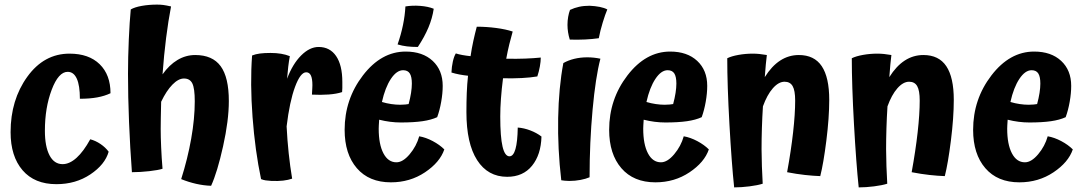

<svg xmlns="http://www.w3.org/2000/svg" viewBox="-20 -775 4716 834"><path d="M460 -370Q435 -358 402.5 -352Q370 -346 327 -346Q327 -404 313.5 -433.5Q300 -463 274 -463Q234 -463 204.5 -385Q175 -307 175 -207Q175 -139 195 -100.5Q215 -62 252 -62Q282 -62 312.5 -89.5Q343 -117 372 -170Q395 -164 416.5 -149.5Q438 -135 452 -116Q436 -60 372.5 -17.5Q309 25 225 25Q130 25 78 -35.5Q26 -96 26 -201Q26 -341 98.5 -441.5Q171 -542 282 -542Q366 -542 413 -496Q460 -450 460 -370Z M974 -336Q974 -252 949 -139.5Q924 -27 897 32Q865 31 832 23.5Q799 16 767 3Q795 -85 810.5 -172.5Q826 -260 826 -335Q826 -391 815.5 -412.5Q805 -434 779 -434Q755 -434 729 -407.5Q703 -381 680 -333Q679 -288 678.5 -262.5Q678 -237 678 -215Q678 -182 680 -135.5Q682 -89 686 -42Q668 -36 628.5 -31.5Q589 -27 553 -27Q545 -133 540.5 -244.5Q536 -356 536 -454Q536 -525 539.5 -604Q543 -683 548 -734Q565 -744 596 -749.5Q627 -755 662 -755Q676 -755 688.5 -753.5Q701 -752 723 -747Q711 -685 701.5 -610Q692 -535 686 -452Q715 -493 751 -514.5Q787 -536 828 -536Q903 -536 938.5 -487.5Q974 -439 974 -336Z M1225 -226Q1228 -166 1234 -109.5Q1240 -53 1249 1Q1232 7 1210 9.5Q1188 12 1160 11Q1144 10 1134 8.5Q1124 7 1114 3Q1088 -120 1077 -266.5Q1066 -413 1075 -534Q1090 -540 1109 -542.5Q1128 -545 1155 -545Q1180 -545 1201 -541.5Q1222 -538 1239 -531Q1235 -510 1232 -485Q1229 -460 1227 -433Q1251 -497 1288 -534Q1325 -571 1364 -571Q1413 -571 1440 -531.5Q1467 -492 1467 -419Q1467 -402 1467 -392.5Q1467 -383 1466 -375Q1442 -367 1407.5 -364.5Q1373 -362 1335 -364Q1336 -384 1336.5 -391.5Q1337 -399 1337 -405Q1337 -433 1330.5 -447Q1324 -461 1310 -461Q1285 -461 1261.5 -397.5Q1238 -334 1225 -226Z M1639 -332Q1659 -326 1679.5 -323Q1700 -320 1718 -320Q1729 -320 1740 -321Q1751 -322 1755 -323Q1762 -349 1765.5 -371.5Q1769 -394 1769 -412Q1769 -442 1760 -456Q1751 -470 1731 -470Q1703 -470 1678 -432.5Q1653 -395 1639 -332ZM1801 -183Q1830 -178 1860 -162Q1890 -146 1910 -126Q1891 -70 1826 -26.5Q1761 17 1678 17Q1583 17 1530 -44.5Q1477 -106 1477 -211Q1477 -344 1556.5 -447.5Q1636 -551 1742 -551Q1816 -551 1859.5 -510.5Q1903 -470 1903 -402Q1903 -370 1896.5 -333Q1890 -296 1879 -266Q1853 -254 1815 -248.5Q1777 -243 1721 -243Q1698 -243 1674.5 -246Q1651 -249 1627 -255Q1626 -239 1625.5 -231Q1625 -223 1625 -216Q1625 -148 1645.5 -109Q1666 -70 1702 -70Q1730 -70 1759.5 -105Q1789 -140 1801 -183ZM1864 -737Q1858 -696 1841 -655.5Q1824 -615 1795 -571Q1769 -571 1748 -573.5Q1727 -576 1707 -582Q1722 -625 1730.5 -666.5Q1739 -708 1741 -747Q1771 -752 1805 -749.5Q1839 -747 1864 -737Z M2229 -221Q2256 -219 2283.5 -208.5Q2311 -198 2332 -182Q2330 -103 2291 -55Q2252 -7 2183 -7Q2099 -7 2052.5 -79.5Q2006 -152 2006 -288Q2006 -332 2007.5 -371Q2009 -410 2013 -446Q1994 -448 1975.5 -451.5Q1957 -455 1941 -460Q1942 -485 1947 -507.5Q1952 -530 1960 -543Q1972 -539 1988.5 -536Q2005 -533 2024 -531Q2029 -565 2036 -597Q2043 -629 2051 -659Q2093 -659 2135 -653.5Q2177 -648 2207 -638Q2200 -614 2192.5 -583.5Q2185 -553 2179 -520Q2224 -519 2261.5 -520.5Q2299 -522 2329 -525Q2329 -508 2325 -486Q2321 -464 2314 -443Q2285 -438 2246.5 -436Q2208 -434 2165 -435Q2159 -388 2156 -346.5Q2153 -305 2153 -269Q2153 -180 2163 -138Q2173 -96 2193 -96Q2210 -96 2219 -127.5Q2228 -159 2229 -221Z M2541 -750Q2565 -749 2585 -745Q2605 -741 2618 -734Q2609 -713 2598 -677Q2587 -641 2581 -609Q2553 -605 2522 -603.5Q2491 -602 2455 -603Q2450 -619 2447.5 -635Q2445 -651 2445 -667Q2445 -685 2448 -702Q2451 -719 2456 -732Q2475 -741 2495.5 -745.5Q2516 -750 2541 -750ZM2427 -501Q2448 -513 2474.5 -519.5Q2501 -526 2531 -526Q2545 -526 2559.5 -524.5Q2574 -523 2588 -520Q2567 -440 2554 -298Q2541 -156 2541 -5Q2525 2 2501.5 6.5Q2478 11 2453 11Q2442 11 2433.5 10Q2425 9 2418 8Q2402 -129 2404.5 -262Q2407 -395 2427 -501Z M2788 -332Q2808 -326 2828.5 -323Q2849 -320 2867 -320Q2878 -320 2889 -321Q2900 -322 2904 -323Q2911 -349 2914.5 -371.5Q2918 -394 2918 -412Q2918 -442 2909 -456Q2900 -470 2880 -470Q2852 -470 2827 -432.5Q2802 -395 2788 -332ZM2950 -183Q2979 -178 3009 -162Q3039 -146 3059 -126Q3040 -70 2975 -26.5Q2910 17 2827 17Q2732 17 2679 -44.5Q2626 -106 2626 -211Q2626 -344 2705.5 -447.5Q2785 -551 2891 -551Q2965 -551 3008.5 -510.5Q3052 -470 3052 -402Q3052 -370 3045.5 -333Q3039 -296 3028 -266Q3002 -254 2964 -248.5Q2926 -243 2870 -243Q2847 -243 2823.5 -246Q2800 -249 2776 -255Q2775 -239 2774.5 -231Q2774 -223 2774 -216Q2774 -148 2794.5 -109Q2815 -70 2851 -70Q2879 -70 2908.5 -105Q2938 -140 2950 -183Z M3288 -127Q3288 -95 3289.5 -52.5Q3291 -10 3293 23Q3271 30 3235.5 34.5Q3200 39 3169 39Q3158 -65 3148.5 -235Q3139 -405 3139 -522Q3157 -531 3187.5 -536.5Q3218 -542 3250 -542Q3264 -542 3279 -540.5Q3294 -539 3311 -536Q3309 -519 3306.5 -495Q3304 -471 3302 -440Q3332 -488 3369 -512Q3406 -536 3450 -536Q3517 -536 3549.5 -487.5Q3582 -439 3582 -341Q3582 -264 3569.5 -164.5Q3557 -65 3543 -10Q3513 -11 3476.5 -15Q3440 -19 3399 -27Q3416 -120 3425 -200Q3434 -280 3434 -338Q3434 -382 3423 -401Q3412 -420 3388 -420Q3362 -420 3337 -391.5Q3312 -363 3294 -313Q3291 -267 3289.5 -218.5Q3288 -170 3288 -127Z M3829 -127Q3829 -95 3830.5 -52.5Q3832 -10 3834 23Q3812 30 3776.5 34.5Q3741 39 3710 39Q3699 -65 3689.5 -235Q3680 -405 3680 -522Q3698 -531 3728.5 -536.5Q3759 -542 3791 -542Q3805 -542 3820 -540.5Q3835 -539 3852 -536Q3850 -519 3847.5 -495Q3845 -471 3843 -440Q3873 -488 3910 -512Q3947 -536 3991 -536Q4058 -536 4090.5 -487.5Q4123 -439 4123 -341Q4123 -264 4110.5 -164.5Q4098 -65 4084 -10Q4054 -11 4017.5 -15Q3981 -19 3940 -27Q3957 -120 3966 -200Q3975 -280 3975 -338Q3975 -382 3964 -401Q3953 -420 3929 -420Q3903 -420 3878 -391.5Q3853 -363 3835 -313Q3832 -267 3830.5 -218.5Q3829 -170 3829 -127Z M4369 -332Q4389 -326 4409.5 -323Q4430 -320 4448 -320Q4459 -320 4470 -321Q4481 -322 4485 -323Q4492 -349 4495.5 -371.5Q4499 -394 4499 -412Q4499 -442 4490 -456Q4481 -470 4461 -470Q4433 -470 4408 -432.5Q4383 -395 4369 -332ZM4531 -183Q4560 -178 4590 -162Q4620 -146 4640 -126Q4621 -70 4556 -26.5Q4491 17 4408 17Q4313 17 4260 -44.5Q4207 -106 4207 -211Q4207 -344 4286.5 -447.5Q4366 -551 4472 -551Q4546 -551 4589.5 -510.5Q4633 -470 4633 -402Q4633 -370 4626.5 -333Q4620 -296 4609 -266Q4583 -254 4545 -248.5Q4507 -243 4451 -243Q4428 -243 4404.5 -246Q4381 -249 4357 -255Q4356 -239 4355.5 -231Q4355 -223 4355 -216Q4355 -148 4375.5 -109Q4396 -70 4432 -70Q4460 -70 4489.5 -105Q4519 -140 4531 -183Z"/></svg>

Font: Atma SemiBold
Style: Regular
Weight: 600
Designer: Gregori Vincens, Jeremie Hornus, Riccardo Olocco, Yoann Minet.
Foundry: black foundry
Version: Version 1.102;PS 1.100;hotconv 1.0.86;makeotf.lib2.5.63406